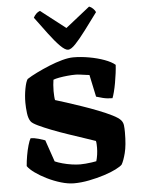

<svg xmlns="http://www.w3.org/2000/svg" viewBox="-64 -1051 809 1101"><g transform="rotate(-5 340.5 -501.0)"><path d="M317 0Q283 0 242.5 -12Q202 -24 163.5 -43Q125 -62 96 -83Q67 -104 55 -122Q57 -149 62.5 -181Q68 -213 76 -240.5Q84 -268 91 -279Q113 -279 136.5 -272Q160 -265 174 -260L217 -135Q235 -127 260.5 -120Q286 -113 313 -109Q340 -105 362 -105Q375 -105 393 -106.5Q411 -108 428.5 -110.5Q446 -113 455 -115Q460 -131 463 -152Q466 -173 466 -192Q466 -200 465.5 -212Q465 -224 463 -231Q437 -240 395 -254Q353 -268 305.5 -284Q258 -300 214.5 -317Q171 -334 139.5 -349Q108 -364 100 -375Q87 -392 83 -424.5Q79 -457 79 -485Q79 -526 86.5 -565.5Q94 -605 104 -619Q127 -634 161.5 -651Q196 -668 235 -684Q274 -700 311 -710Q348 -720 375 -720Q419 -720 466.5 -711.5Q514 -703 553.5 -688.5Q593 -674 614 -656Q613 -636 609.5 -608.5Q606 -581 601 -553Q596 -525 590 -502Q584 -479 579 -467Q549 -467 523.5 -473.5Q498 -480 486 -484L459 -611Q457 -611 442 -613Q427 -615 409 -617.5Q391 -620 379 -620Q358 -620 332.5 -617.5Q307 -615 285 -611Q263 -607 251 -602Q249 -592 247.5 -572.5Q246 -553 246 -537Q246 -524 247 -507.5Q248 -491 250 -485Q274 -478 314 -465Q354 -452 401 -436Q448 -420 492.5 -402.5Q537 -385 571 -368Q605 -351 618 -336Q629 -323 631 -306Q633 -289 633 -266Q633 -191 621.5 -147Q610 -103 598 -83Q589 -73 560.5 -58.5Q532 -44 491 -31Q450 -18 404.5 -9Q359 0 317 0ZM350 -766Q333 -766 305.5 -793.5Q278 -821 243.5 -867Q209 -913 170 -966Q176 -978 186 -988Q196 -998 208 -1002L351 -891L491 -1002Q503 -998 513.5 -987.5Q524 -977 528 -967Q489 -914 454.5 -868Q420 -822 393.5 -794Q367 -766 350 -766Z"/></g></svg>

Font: Texturina Medium 12pt Black
Style: Regular
Weight: 900
Version: Version 1.002